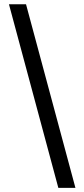

<svg xmlns="http://www.w3.org/2000/svg" viewBox="-20 -782 400 911"><path d="M256.8 109.4 22.5 -761.7H103.5L337.9 109.4Z"/></svg>

Font: Adwaita Sans
Style: Regular
Weight: 400
Designer: Rasmus Andersson
Foundry: rsms
Version: Version 4.001;git-9221beed3